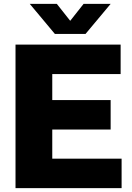

<svg xmlns="http://www.w3.org/2000/svg" viewBox="-20 -970 683 990"><path d="M60 0V-740H602V-588H249.5V-152H607V0ZM172.5 -302V-454H550.5V-302ZM263 -795 133.5 -950H273L356 -845H328L411 -950H550.5L421 -795Z"/></svg>

Font: Encode Sans Condensed Thin ExtraBold
Style: Regular
Weight: 800
Version: Version 3.002